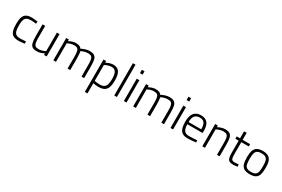

<svg xmlns="http://www.w3.org/2000/svg" viewBox="117 -2111 5462 3724"><g transform="rotate(30 2848.5 -249.0)"><path d="M55 -260Q55 -352 75.5 -406.5Q96 -461 140.5 -485.5Q185 -510 261 -510Q295 -510 391 -497L388 -447Q311 -456 271 -456Q210 -456 177 -437Q144 -418 130 -376Q116 -334 116 -260Q116 -176 128 -131Q140 -86 173 -65Q206 -44 271 -44Q297 -44 390 -52L392 -2Q301 10 260 10Q179 10 135 -16Q91 -42 73 -99.5Q55 -157 55 -260Z M503 -240V-500H562V-241Q562 -162 570 -121.5Q578 -81 601 -62.5Q624 -44 672 -44Q717 -44 756.5 -56.5Q796 -69 824 -86V-500H883V0H824V-37Q786 -15 748 -2.5Q710 10 659 10Q595 10 561.5 -14.5Q528 -39 515.5 -92Q503 -145 503 -240Z M1033 -500H1092V-463Q1122 -481 1164 -495.5Q1206 -510 1244 -510Q1296 -510 1326.5 -497.5Q1357 -485 1376 -457Q1409 -477 1459.5 -493.5Q1510 -510 1556 -510Q1624 -510 1660 -487Q1696 -464 1709.5 -412Q1723 -360 1723 -263V0H1664V-260Q1664 -339 1655.5 -379.5Q1647 -420 1623 -438Q1599 -456 1550 -456Q1508 -456 1465.5 -443.5Q1423 -431 1397 -415Q1411 -368 1411 -260V0H1352V-258Q1352 -338 1344 -379Q1336 -420 1312 -438Q1288 -456 1238 -456Q1198 -456 1157.5 -443Q1117 -430 1092 -414V0H1033Z M1868 -500H1927V-462Q1957 -480 2001 -495Q2045 -510 2085 -510Q2178 -510 2220.5 -449Q2263 -388 2263 -257Q2263 -160 2241.5 -101.5Q2220 -43 2172.5 -16.5Q2125 10 2047 10Q2015 10 1981.5 6Q1948 2 1927 -3V225H1868ZM2202 -257Q2202 -363 2171 -409.5Q2140 -456 2079 -456Q2041 -456 1998.5 -442Q1956 -428 1927 -411V-55Q1990 -43 2045 -43Q2104 -43 2138 -64.5Q2172 -86 2187 -132.5Q2202 -179 2202 -257Z M2397 -723H2456V0H2397Z M2612 -700H2671V-625H2612ZM2612 -500H2671V0H2612Z M2821 -500H2880V-463Q2910 -481 2952 -495.5Q2994 -510 3032 -510Q3084 -510 3114.5 -497.5Q3145 -485 3164 -457Q3197 -477 3247.5 -493.5Q3298 -510 3344 -510Q3412 -510 3448 -487Q3484 -464 3497.5 -412Q3511 -360 3511 -263V0H3452V-260Q3452 -339 3443.5 -379.5Q3435 -420 3411 -438Q3387 -456 3338 -456Q3296 -456 3253.5 -443.5Q3211 -431 3185 -415Q3199 -368 3199 -260V0H3140V-258Q3140 -338 3132 -379Q3124 -420 3100 -438Q3076 -456 3026 -456Q2986 -456 2945.5 -443Q2905 -430 2880 -414V0H2821Z M3656 -700H3715V-625H3656ZM3656 -500H3715V0H3656Z M3843 -248Q3843 -510 4050 -510Q4148 -510 4197 -453.5Q4246 -397 4246 -273L4244 -226H3904Q3904 -132 3935.5 -87.5Q3967 -43 4043 -43Q4120 -43 4226 -52L4228 -4Q4186 1 4131 5.5Q4076 10 4037 10Q3929 9 3886 -54Q3843 -117 3843 -248ZM4186 -275Q4186 -375 4154 -417Q4122 -459 4050 -459Q3978 -459 3941 -415.5Q3904 -372 3903 -275Z M4369 -500H4428V-463Q4459 -481 4505 -495.5Q4551 -510 4591 -510Q4659 -510 4694.5 -487Q4730 -464 4743.5 -411.5Q4757 -359 4757 -263V0H4698V-260Q4698 -339 4689.5 -379.5Q4681 -420 4656.5 -438Q4632 -456 4583 -456Q4543 -456 4499.5 -443Q4456 -430 4428 -414V0H4369Z M4925 -170V-448H4851V-500H4925V-657H4984V-500H5151V-448H4984V-200Q4984 -132 4989 -100.5Q4994 -69 5011 -56Q5028 -43 5064 -43Q5082 -43 5132 -47L5156 -49L5160 1Q5097 10 5059 10Q5008 10 4979.5 -5.5Q4951 -21 4938 -59.5Q4925 -98 4925 -170Z M5224 -257Q5224 -348 5244.5 -403Q5265 -458 5310.5 -484Q5356 -510 5434 -510Q5511 -510 5556.5 -484Q5602 -458 5622.5 -403Q5643 -348 5643 -257Q5643 -158 5625 -101Q5607 -44 5562 -17Q5517 10 5434 10Q5351 10 5305.5 -17Q5260 -44 5242 -101Q5224 -158 5224 -257ZM5582 -257Q5582 -335 5569 -377.5Q5556 -420 5524 -439Q5492 -458 5434 -458Q5376 -458 5344 -439Q5312 -420 5298.5 -377Q5285 -334 5285 -257Q5285 -173 5295.5 -128.5Q5306 -84 5338 -63Q5370 -42 5434 -42Q5498 -42 5529.5 -63Q5561 -84 5571.5 -128.5Q5582 -173 5582 -257Z"/></g></svg>

Font: Cairo Light
Style: Regular
Weight: 300
Designer: Mohamed Gaber, Accademia di Belle Arti di Urbino and others
Foundry: Kief Type Foundry, Accademia di Belle Arti di Urbino and others
Version: Version 3.011